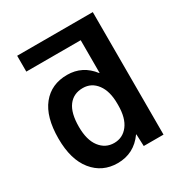

<svg xmlns="http://www.w3.org/2000/svg" viewBox="-176 -879 964 1018"><g transform="rotate(-30 305.5 -370.0)"><path d="M407 -653H74V-750H537V0H416L413 -73H411Q352 10 252 10Q159 10 101.5 -60.5Q44 -131 44 -260Q44 -392 99.5 -461Q155 -530 252 -530Q346 -530 405 -453H407ZM169 -260Q169 -179 202.5 -135.5Q236 -92 289 -92Q342 -92 374.5 -134.5Q407 -177 407 -255V-265Q407 -341 374.5 -384.5Q342 -428 289 -428Q232 -428 200.5 -386Q169 -344 169 -260Z"/></g></svg>

Font: Mplus 1p Bold
Style: Bold
Weight: 700
Version: Version 1.061